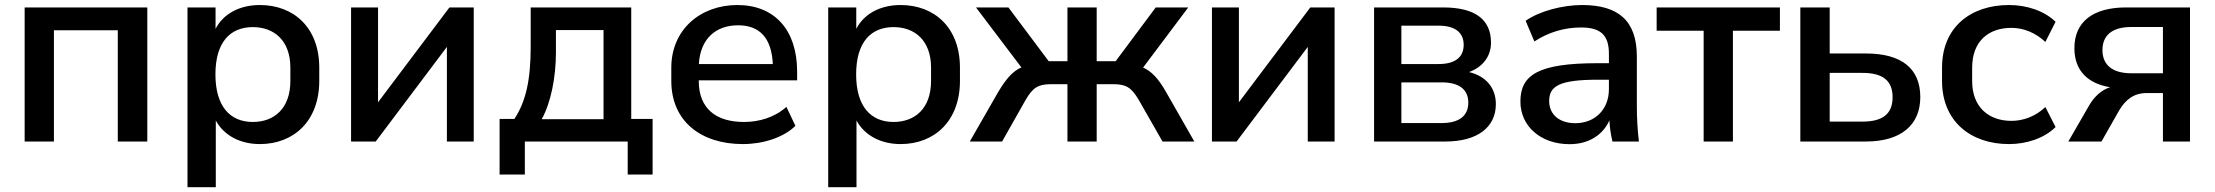

<svg xmlns="http://www.w3.org/2000/svg" viewBox="-20 -569 8905 772"><path d="M196.8 0V-447.3H453.6V0H572.3V-539.1H79.1V0Z M847.7 183.6V-84.5C879.9 -24.9 944.8 10.3 1024.9 10.3C1161.6 10.3 1263.7 -83 1263.7 -243.7V-296.9C1263.7 -457.5 1161.6 -548.8 1024.9 -548.8C944.3 -548.8 878.4 -514.2 846.7 -453.1V-539.1H733.9V183.6ZM996.6 -78.6C904.8 -78.6 846.2 -141.6 846.2 -270C846.2 -398.4 904.8 -460 996.6 -460C1082 -460 1147.5 -406.2 1147.5 -296.9V-243.7C1147.5 -132.3 1082 -78.6 996.6 -78.6Z M1490.7 0 1776.9 -380.4V0H1884.8V-539.1H1787.1L1500 -157.7V-539.1H1391.6V0Z M2090.3 132.8V0H2503.9V132.8H2604V-90.8H2518.1V-539.1H2113.8V-381.3C2113.8 -248 2094.7 -161.1 2048.3 -90.8H1988.8V132.8ZM2158.2 -89.8C2194.8 -155.8 2215.3 -257.8 2215.3 -357.9V-448.2H2406.7V-89.8Z M2966.8 10.3C3047.9 10.3 3129.9 -15.6 3178.2 -63L3142.1 -139.2C3094.2 -96.7 3032.7 -78.6 2971.2 -78.6C2860.4 -78.6 2789.6 -131.3 2789.6 -243.7V-246.1H3185.1V-281.2C3185.1 -448.2 3094.7 -548.8 2944.8 -548.8C2796.4 -548.8 2679.2 -450.2 2679.2 -296.9V-243.7C2679.2 -81.1 2798.8 10.3 2966.8 10.3ZM2947.8 -467.3C3034.2 -467.3 3082.5 -416.5 3087.4 -311.5H2790C2795.9 -413.1 2857.9 -467.3 2947.8 -467.3Z M3423.8 183.6V-84.5C3456.1 -24.9 3521 10.3 3601.1 10.3C3737.8 10.3 3839.8 -83 3839.8 -243.7V-296.9C3839.8 -457.5 3737.8 -548.8 3601.1 -548.8C3520.5 -548.8 3454.6 -514.2 3422.9 -453.1V-539.1H3310.1V183.6ZM3572.8 -78.6C3481 -78.6 3422.4 -141.6 3422.4 -270C3422.4 -398.4 3481 -460 3572.8 -460C3658.2 -460 3723.6 -406.2 3723.6 -296.9V-243.7C3723.6 -132.3 3658.2 -78.6 3572.8 -78.6Z M4009.3 0 4104 -167.5C4133.3 -217.8 4155.3 -230.5 4206.5 -230.5H4272V0H4389.6V-230.5H4455.6C4507.8 -230.5 4528.8 -217.8 4558.6 -167.5L4654.3 0H4782.2L4667 -201.7C4637.2 -253.4 4610.4 -282.2 4576.2 -297.4L4757.8 -539.1H4627L4465.8 -322.8H4389.6V-539.1H4272V-322.8H4196.8L4034.7 -539.1H3904.3L4086.9 -297.9C4052.7 -283.2 4026.9 -253.9 3995.1 -201.7L3879.4 0Z M4952.1 0 5238.3 -380.4V0H5346.2V-539.1H5248.5L4961.4 -157.7V-539.1H4853V0Z M5792 0C5919.4 0 5994.6 -56.6 5994.6 -150.4C5994.6 -215.3 5955.6 -262.7 5886.7 -279.3C5940.9 -298.8 5975.1 -341.8 5975.1 -397.5C5975.1 -488.8 5913.6 -539.1 5782.7 -539.1H5504.9V0ZM5614.7 -237.8H5776.4C5845.7 -237.8 5883.8 -210.4 5883.8 -156.2C5883.8 -102.1 5845.7 -74.2 5776.4 -74.2H5614.7ZM5614.7 -465.8H5764.6C5830.1 -465.8 5865.2 -438.5 5865.2 -388.7C5865.2 -338.4 5830.1 -311.5 5764.6 -311.5H5614.7Z M6291 10.7C6368.7 10.7 6425.3 -26.9 6451.2 -85C6452.6 -56.6 6456.5 -28.3 6463.4 0H6569.8C6564 -47.4 6561.5 -95.7 6561.5 -143.1V-341.8C6561.5 -487.8 6484.9 -548.8 6341.3 -548.8C6262.7 -548.8 6169.9 -524.4 6114.3 -485.4L6149.4 -402.3C6207.5 -440.4 6272 -458.5 6336.9 -458.5C6414.1 -458.5 6449.2 -429.7 6449.2 -352.5V-314.9H6404.3C6165 -314.9 6093.3 -268.1 6093.3 -160.6C6093.3 -63 6173.3 10.7 6291 10.7ZM6314.5 -73.7C6249 -73.7 6209 -108.9 6209 -163.1C6209 -222.7 6249.5 -248.5 6405.3 -248.5H6449.2V-210.9C6449.2 -126 6390.1 -73.7 6314.5 -73.7Z M6947.8 0V-445.3H7136.7V-539.1H6641.1V-445.3H6830.1V0Z M7482.4 0C7623 0 7701.2 -65.9 7701.2 -178.7C7701.2 -292.5 7627 -354 7482.4 -354H7336.9V-539.1H7218.8V0ZM7336.9 -275.9H7469.2C7550.3 -275.9 7589.8 -244.6 7589.8 -178.2C7589.8 -110.8 7549.8 -80.1 7469.2 -80.1H7336.9Z M8057.6 10.3C8128.4 10.3 8199.2 -12.7 8245.1 -58.1L8204.1 -138.7C8164.6 -100.6 8114.3 -83 8067.9 -83C7976.6 -83 7909.7 -137.7 7909.7 -243.2V-296.9C7909.7 -403.8 7976.1 -457 8067.9 -457C8116.7 -457 8165 -437 8204.1 -400.4L8245.1 -481.4C8200.7 -524.4 8131.8 -548.8 8057.6 -548.8C7905.3 -548.8 7788.6 -460.9 7788.6 -296.9V-243.2C7788.6 -81.5 7903.8 10.3 8057.6 10.3Z M8429.7 0 8501 -125.5C8527.3 -169.4 8561 -194.8 8610.8 -194.8H8676.8V0H8785.6V-539.1H8528.3C8394.5 -539.1 8320.8 -480.5 8320.8 -375.5C8320.8 -286.6 8372.6 -233.4 8464.4 -218.3C8430.7 -207.5 8401.9 -182.1 8380.9 -146.5L8296.4 0ZM8549.3 -274.4C8474.1 -274.4 8433.6 -307.6 8433.6 -367.7C8433.6 -427.2 8473.1 -460.4 8549.3 -460.4H8676.8V-274.4Z"/></svg>

Font: Winston Medium
Style: Regular
Weight: 500
Designer: Vernon Adams, Kim Jin-seong, David Berlow, Cristiano Sobral
Foundry: The Winston Project Authors
Version: Version 3.004